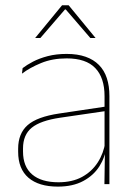

<svg xmlns="http://www.w3.org/2000/svg" viewBox="-20 -700 509 730"><path d="M377 0 379 -128 377.5 -131.5V-292V-334.5Q377.5 -404.5 342.2 -441.2Q307 -478 233.5 -478Q179 -478 136 -460.2Q93 -442.5 63.5 -420L66 -441Q81.5 -453 105.2 -465.5Q129 -478 161.2 -486.5Q193.5 -495 233.5 -495Q275 -495 305.5 -484.2Q336 -473.5 356.2 -453Q376.5 -432.5 386.2 -402.8Q396 -373 396 -335V0ZM200 9.5Q127.5 9.5 88.2 -24.2Q49 -58 49 -123V-134.5Q49 -192.5 85 -224.2Q121 -256 205.5 -268.5L386.5 -295.5L387 -278.5L209 -252.5Q134 -241.5 100.8 -214.5Q67.5 -187.5 67.5 -135.5V-124Q67.5 -66.5 102.2 -36.8Q137 -7 202.5 -7Q254.5 -7 291.8 -27.2Q329 -47.5 351.5 -82.2Q374 -117 380.5 -160.5L390 -142H384Q380 -102.5 358 -67.8Q336 -33 296.5 -11.8Q257 9.5 200 9.5ZM216 -680H241L343 -556V-555.5H323.5L230 -664H227L133.5 -555.5H114V-556Z"/></svg>

Font: Anek Telugu Medium Thin
Style: Regular
Weight: 250
Version: Version 1.003